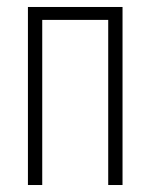

<svg xmlns="http://www.w3.org/2000/svg" viewBox="-20 -530 431 550"><path d="M60 0V-510H331V0H290V-473H101V0Z"/></svg>

Font: Saira ExtraCondensed ExtraLight
Style: Regular
Weight: 250
Width: 2
Designer: Hector Gatti with collaboration of the Omnibus-Type team
Foundry: Omnibus-Type
Version: Version 1.101